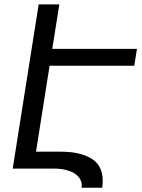

<svg xmlns="http://www.w3.org/2000/svg" viewBox="-20 -770 648 877"><path d="M206.5 -469.7 144.5 -77.1H259.3Q345.2 -77.1 397.2 -45.9Q449.2 -14.6 449.2 55.7Q449.2 73.2 446.8 87.4H352.5Q353.5 80.6 353.5 77.1Q353.5 54.7 338.1 37.1Q322.8 19.5 293.7 9.8Q264.6 0 225.1 0H38.1L112.3 -469.7L124.5 -546.9L156.7 -750H251L218.8 -546.9H605.5L593.3 -469.7Z"/></svg>

Font: Mardoto
Style: Italic
Weight: 400
Italic angle: -12°
Designer: Christian Robertson, Vahan Hovhannisyan
Foundry: Google
Version: Version 1.000